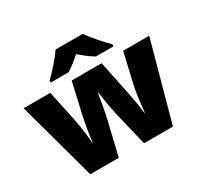

<svg xmlns="http://www.w3.org/2000/svg" viewBox="-158 -970 1226 1173"><g transform="rotate(-30 455.0 -383.0)"><path d="M552 -766H360C330 -720 272 -656 234 -620V-606H360C395 -628 420 -649 455 -679C490 -649 518 -626 553 -606H677V-620C643 -654 583 -720 552 -766ZM484 -242 542 0H746L898 -553H714L665 -341C655 -298 644 -213 640 -159H637C632 -211 617 -289 609 -327L562 -553H351L300 -330C296 -311 276 -212 273 -159H270C267 -212 255 -294 245 -341L200 -553H12L163 0H364L420 -235C433 -292 448 -377 452 -407H455C459 -377 472 -292 484 -242Z"/></g></svg>

Font: Noto Sans Myanmar UI Black
Style: Regular
Weight: 900
Designer: Monotype Design Team
Foundry: Monotype Imaging Inc.
Version: Version 2.103